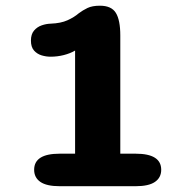

<svg xmlns="http://www.w3.org/2000/svg" viewBox="-20 -643 659 663"><path d="M186 0Q141.2 0 119.5 -14.8Q97.9 -29.7 97.9 -56.8Q97.9 -112.3 186 -112.3H239.3V-468.4Q222.8 -458.6 200.5 -452.9Q178.2 -447.2 154.4 -447.2Q139.3 -447.2 123.8 -451.8Q108.2 -456.5 97.5 -468.5Q86.8 -480.6 86.8 -502.7Q86.8 -524.8 97.5 -537.4Q108.2 -550 124.1 -555.5Q139.9 -560.9 155.2 -561.3Q189.9 -562.6 213 -573Q236.1 -583.4 252.1 -597.2Q265.6 -607.4 282.1 -615.4Q298.6 -623.3 325.1 -623.3Q364.7 -623.3 380 -598.6Q395.4 -573.9 395.4 -520.2V-112.3H448.6Q536.7 -112.3 536.7 -56.8Q536.7 -29.7 515 -14.8Q493.4 0 448.6 0Z"/></svg>

Font: Sono ExtraLight
Style: Regular
Weight: 200
Designer: Tyler Finck
Foundry: Tyler Finck
Version: Version 2.112